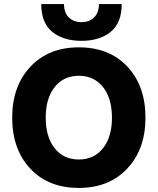

<svg xmlns="http://www.w3.org/2000/svg" viewBox="-20 -918 776 945"><path d="M183 -898H295Q295 -856 318.5 -832.5Q342 -809 381 -809Q420 -809 443.5 -832.5Q467 -856 467 -898H579Q579 -805 524.5 -761Q470 -717 381 -717Q292 -717 237.5 -761Q183 -805 183 -898ZM249 -489.5Q205 -434 205 -339Q205 -244 249 -188.5Q293 -133 368 -133Q443 -133 487 -188.5Q531 -244 531 -339Q531 -434 487 -489.5Q443 -545 368 -545Q293 -545 249 -489.5ZM40 -339Q40 -494 129.5 -589.5Q219 -685 368 -685Q518 -685 607 -590Q696 -495 696 -339Q696 -184 606.5 -88.5Q517 7 368 7Q218 7 129 -88Q40 -183 40 -339Z"/></svg>

Font: Hind Bold
Style: Regular
Weight: 700
Designer: Manushi Parikh, Satya Rajpurohit
Foundry: Indian Type Foundry
Version: Version 1.201;PS 1.0;hotconv 1.0.78;makeotf.lib2.5.61930; tt